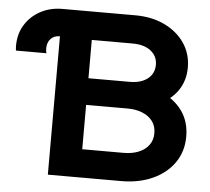

<svg xmlns="http://www.w3.org/2000/svg" viewBox="-52 -779 911 834"><g transform="rotate(5 404.0 -361.5)"><path d="M504.6 -722.7H186.5V0H506.1Q583.5 0 643.2 -27.1Q702.9 -54.2 736.9 -103Q771 -151.9 771 -216.8Q771 -282 737.7 -328.6Q704.3 -375.2 644.8 -400.3Q585.2 -425.3 506.1 -425.3V-316.4Q543 -316.4 571.3 -304.9Q599.6 -293.5 615.7 -271.9Q631.8 -250.2 631.8 -219.7Q631.8 -189.7 615.7 -167.8Q599.6 -146 571.3 -134.5Q543 -123 506.1 -123H325.7V-316.4H506.1V-432.6H325.7V-599.6H504.6Q537.4 -599.6 561.5 -589.4Q585.7 -579.1 599.1 -560.4Q612.5 -541.7 612.5 -516.1Q612.5 -490.5 599.5 -471.8Q586.4 -453.1 562.6 -442.9Q538.8 -432.6 506.1 -432.6V-323.7Q580.8 -323.7 636 -347.7Q691.2 -371.6 721.4 -415Q751.7 -458.5 751.7 -516.6Q751.7 -576.2 720.2 -622.6Q688.7 -668.9 633.1 -695.8Q577.4 -722.7 504.6 -722.7ZM134.8 -524.9Q132.8 -529.5 132.2 -534.9Q131.6 -540.3 131.6 -545.9Q131.6 -571.8 146.4 -587.6Q161.1 -603.5 186.5 -603.5Q197.8 -603.5 206.1 -600.3V-721.7Q201.4 -722.4 196.4 -722.5Q191.4 -722.7 186.5 -722.7Q134.3 -722.7 92 -700.2Q49.8 -677.7 24.9 -637.9Q0 -598.1 0 -545.9Q0 -540.5 0.4 -535.3Q0.7 -530 1.5 -524.9Z"/></g></svg>

Font: Giphurs
Style: Regular
Weight: 400
Version: Version 2.010